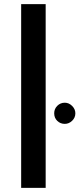

<svg xmlns="http://www.w3.org/2000/svg" viewBox="-20 -910 385 930"><path d="M82.5 0V-890H201.2V0ZM293.8 -310Q272.5 -310 257.5 -324.4Q242.5 -338.8 242.5 -361.2Q242.5 -382.5 257.5 -397.5Q272.5 -412.5 293.8 -412.5Q313.8 -412.5 329.4 -396.9Q345 -381.2 345 -361.2Q345 -340 329.4 -325Q313.8 -310 293.8 -310Z"/></svg>

Font: Now Alt Medium
Style: Regular
Weight: 500
Designer: Alfredo Marco Pradil
Foundry: Alfredo Marco Pradil
Version: Version 1.002;PS 001.002;hotconv 1.0.88;makeotf.lib2.5.64775